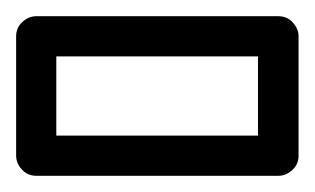

<svg xmlns="http://www.w3.org/2000/svg" viewBox="-20 -817 390 238"><path d="M0 -624V-772Q0 -782.7 7.8 -789.8Q15.6 -796.9 24.9 -796.9H325.2Q335.9 -796.9 343 -789.1Q350.1 -781.2 350.1 -772V-624Q350.1 -613.3 342.3 -606.2Q334.5 -599.1 325.2 -599.1H24.9Q14.2 -599.1 7.1 -606.9Q0 -614.7 0 -624ZM49.8 -648.9H299.8V-747.1H49.8Z"/></svg>

Font: Trueno Black Outline
Style: Regular
Weight: 900
Width: 6
Designer: Julieta Ulanovsky
Foundry: Julieta Ulanovsky
Version: Version 3.001b | FøM Fix